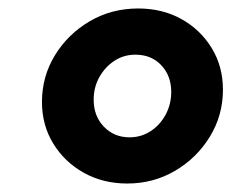

<svg xmlns="http://www.w3.org/2000/svg" viewBox="-20 -730 546 453"><path d="M280.2 -297Q223 -297 177.5 -322.5Q132 -348 105.5 -391.5Q79 -435 79 -489.2Q79 -549.6 109.6 -599.6Q140.2 -649.6 191.6 -679.8Q243 -710 306 -710Q363.2 -710 408.1 -685Q453 -660 479.5 -616.6Q506 -573.3 506 -518.3Q506 -458 475.2 -407.6Q444.4 -357.2 393.2 -327.1Q342 -297 280.2 -297ZM285.7 -406Q313 -406 335.3 -420.5Q357.5 -435 370.8 -459.5Q384 -484 384 -513Q384 -551.2 360.5 -576.1Q337 -601 299.4 -601Q272 -601 249.9 -586.5Q227.9 -572.1 214.4 -548Q201 -523.9 201 -495Q201 -456 225.2 -431Q249.3 -406 285.7 -406Z"/></svg>

Font: Red Hat Text VF
Style: Italic
Weight: 400
Italic angle: -12°
Designer: Pentagram, MCKL
Foundry: Pentagram, MCKL
Version: Version 1.023